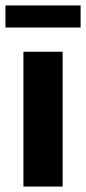

<svg xmlns="http://www.w3.org/2000/svg" viewBox="-20 -685 316 705"><path d="M66 -495H210V0H66ZM0 -665H276V-584H0Z"/></svg>

Font: Montserrat Ace
Style: Bold
Weight: 700
Designer: Julieta Ulanovsky
Foundry: Julieta Ulanovsky
Version: Version 1